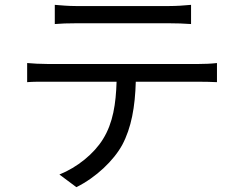

<svg xmlns="http://www.w3.org/2000/svg" viewBox="-20 -727 996 792"><path d="M92 -467V-388.1C117.9 -390.3 145.2 -389.9 175.1 -389.9H460.9C458.1 -300.1 446.7 -220.2 404.8 -153.1C367.9 -93 299 -36.9 225.1 -7.1L295.1 45.1C377.1 4.3 448.9 -65 484 -128.9C522 -199.9 537.3 -286.9 540.1 -389.9H800.1C823.2 -389.9 854 -389.2 875 -388.1V-467C851.9 -464.1 820 -463.1 800.1 -463.1H175.1C145.2 -463.1 117.9 -464.8 92 -467ZM206 -627.8C229 -630 261 -631 293 -631H679C706 -631 740.1 -630 768.1 -627.8V-707C740.1 -704.2 706 -702.1 679 -702.1H291.9C261 -702.1 231.9 -704.9 206 -707Z"/></svg>

Font: Karasuma Gothic
Style: Regular
Weight: 400
Designer: Rasmus Andersson, Ryoko Nishizuka
Foundry: Genbu
Version: Version 1.00